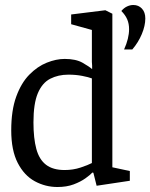

<svg xmlns="http://www.w3.org/2000/svg" viewBox="-20 -740 602 769"><path d="M210 9Q162 9 119.5 -14Q77 -37 51 -87.5Q25 -138 25 -218Q25 -298 45 -353Q65 -408 97.5 -441Q130 -474 167.5 -489Q205 -504 239 -504Q284 -504 311 -488.5Q338 -473 349 -463V-477L348 -492V-620L265 -643V-682L402 -699L430 -685V-70L500 -55V-16L367 4L354 -48L350 -49Q342 -40 322.5 -26Q303 -12 275 -1.5Q247 9 210 9ZM239 -59Q273 -59 303 -69Q333 -79 348 -87V-426Q335 -431 309.5 -436Q284 -441 254 -441Q213 -441 181 -424.5Q149 -408 131.5 -366.5Q114 -325 114 -250Q114 -186 125.5 -143.5Q137 -101 164.5 -80Q192 -59 239 -59ZM477 -542Q487 -564 492 -584.5Q497 -605 497 -623Q497 -645 489.5 -662.5Q482 -680 466 -696Q476 -708 488.5 -714Q501 -720 514 -720Q535 -720 548.5 -705.5Q562 -691 562 -666Q562 -637 548 -603.5Q534 -570 510 -542Z"/></svg>

Font: Faustina Light
Style: Regular
Weight: 400
Version: Version 1.200